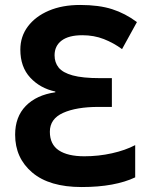

<svg xmlns="http://www.w3.org/2000/svg" viewBox="-20 -744 603 774"><path d="M309 10Q179 10 110 -48.5Q41 -107 41 -201Q41 -273 84 -317Q127 -361 203 -372V-375Q142 -388 102 -431Q62 -474 62 -544Q62 -597 92.5 -637.5Q123 -678 177 -701Q231 -724 303 -724Q379 -724 432 -707Q485 -690 532 -655L472 -546Q438 -571 398.5 -586.5Q359 -602 312 -602Q257 -602 228.5 -580.5Q200 -559 200 -521Q200 -492 216.5 -471.5Q233 -451 273 -440Q313 -429 383 -429H431V-313H377Q288 -313 234.5 -289Q181 -265 181 -213Q181 -162 217 -138Q253 -114 320 -114Q377 -114 431 -126Q485 -138 525 -159V-29Q485 -10 431 0Q377 10 309 10Z"/></svg>

Font: Noto Sans Mono SemiCondensed
Style: Bold
Weight: 700
Width: 4
Designer: Monotype Design Team
Foundry: Monotype Imaging Inc.
Version: Version 2.014